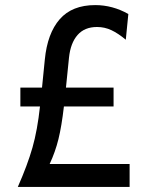

<svg xmlns="http://www.w3.org/2000/svg" viewBox="-20 -734 560 754"><path d="M489 -90V0H50Q88 -86 107.5 -154.5Q127 -223 137 -316H60V-390H145L156 -500Q166 -603 214.5 -658.5Q263 -714 354 -714Q422 -714 484 -679L474 -578Q444 -603 417.5 -615.5Q391 -628 361 -628Q312 -628 284.5 -596.5Q257 -565 251 -508L239 -390H426V-316H231Q222 -238 209.5 -187.5Q197 -137 175 -90Z"/></svg>

Font: Cabin
Style: Regular
Weight: 400
Designer: Pablo Impallari
Foundry: Pablo Impallari. http://www.impallari.com Igino Marini. http://www.ikern.com
Version: Version 2.001